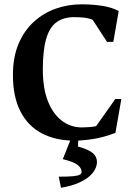

<svg xmlns="http://www.w3.org/2000/svg" viewBox="-20 -648 639 906"><path d="M331.9 15.6Q242.1 15.6 176.7 -19.1Q111.3 -53.8 76.1 -122.9Q41 -192 41 -294Q41 -378.5 67.4 -440.9Q93.8 -503.2 139.2 -544.8Q184.6 -586.4 242.7 -607Q300.7 -627.6 364.1 -627.6Q417.1 -627.6 462.7 -620.4Q508.4 -613.2 540.1 -596.1L514.7 -450.3H485.2L416.9 -555Q394.7 -563.1 373.1 -565.1Q351.4 -567.1 329.9 -567.1Q278.6 -567.1 245.7 -542.4Q212.9 -517.8 197.5 -463.4Q182.1 -409 182.1 -319.9Q182.1 -231.1 206.2 -170.2Q230.4 -109.4 272.2 -78.1Q314 -46.7 367 -46.7Q381 -46.7 400.8 -48.2Q420.6 -49.7 433.6 -52.7L524 -180.7H552.6L524.7 -21.1Q467.9 0.5 418.6 8.1Q369.4 15.6 331.9 15.6ZM267.9 238.1 257.1 185.7Q303.9 185.7 326.9 183.3Q350 180.9 357.6 175.6Q365.1 170.4 365.1 163.9Q365.1 144.4 345.7 129.7Q326.3 115 276.3 103L317.4 0H350.2L347.9 43.4Q392.9 55.4 415.1 72.3Q437.4 89.3 437.4 117.4Q437.4 132.8 429 150.1Q420.6 167.5 401.4 184.3Q382.1 201.1 349.4 215.4Q316.7 229.6 267.9 238.1Z"/></svg>

Font: Ancizar Serif Light
Style: Regular
Weight: 300
Designer: Cesar Puertas, Viviana Monsalve, Julian Moncada, Julian Prieto, Jose Castro, Felipe Aragon, Mariel Hernandez, Sara Alarc
Version: Version 8.100